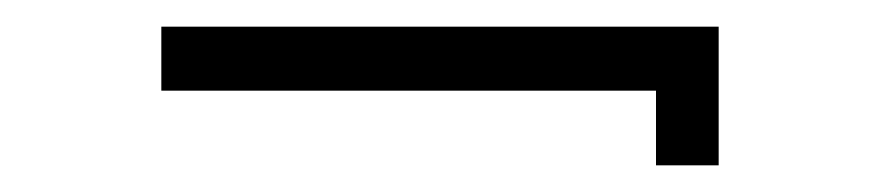

<svg xmlns="http://www.w3.org/2000/svg" viewBox="-20 -394 660 144"><path d="M101 -326H472V-270H519V-374H101Z"/></svg>

Font: Space Text Light
Style: Regular
Weight: 300
Designer: Florian Karsten (Space Text), Colophon Foundry (Space Mono)
Foundry: Florian Karsten
Version: Version 1.003;PS 001.003;hotconv 1.0.88;makeotf.lib2.5.64775